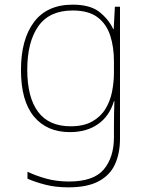

<svg xmlns="http://www.w3.org/2000/svg" viewBox="-20 -557 640 824"><path d="M274 247Q219 247 176 236Q133 225 98 210V180Q133 197 178 209.5Q223 222 276 222Q382 222 425.5 170Q469 118 469 32V-17Q469 -46 469.5 -70Q470 -94 471 -123H469Q450 -59 401 -24.5Q352 10 280 10Q181 10 125.5 -57Q70 -124 70 -257Q70 -388 126 -462.5Q182 -537 292 -537Q366 -537 405.5 -506.5Q445 -476 466 -432H468L473 -528H495V38Q495 101 473.5 148Q452 195 403.5 221Q355 247 274 247ZM283 -15Q339 -15 375.5 -35.5Q412 -56 432.5 -89.5Q453 -123 461 -164Q469 -205 469 -246V-294Q469 -355 453 -404.5Q437 -454 398.5 -483Q360 -512 292 -512Q192 -512 144.5 -444.5Q97 -377 97 -258Q97 -139 143.5 -77Q190 -15 283 -15Z"/></svg>

Font: Noto Sans Mono Thin
Style: Regular
Weight: 100
Designer: Monotype Design Team
Foundry: Monotype Imaging Inc.
Version: Version 2.014